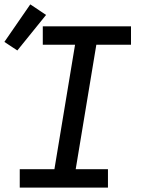

<svg xmlns="http://www.w3.org/2000/svg" viewBox="-39 -855 659 875"><path d="M51 0V-84H209L303 -651H156V-735H558V-651H400L306 -84H453V0ZM40 -625 -19 -664 99 -835 171 -787Z"/></svg>

Font: Iosevka SS04 Md Ex Obl
Style: Regular
Weight: 500
Width: 7
Italic angle: -9°
Monospace: yes
Designer: Belleve Invis
Foundry: Belleve Invis
Version: Version 19.0.0; ttfautohint (v1.8.4)